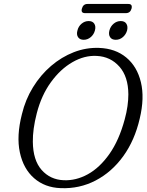

<svg xmlns="http://www.w3.org/2000/svg" viewBox="-20 -960 763 994"><path d="M493 -712Q577.5 -709 633.8 -662.2Q690 -615.5 709.5 -534.2Q729 -453 703.5 -346.5Q677.5 -233.5 618 -151.2Q558.5 -69 475 -25.5Q391.5 18 294 14Q212 11 156.5 -37.5Q101 -86 82.8 -171Q64.5 -256 93.5 -369Q111.5 -444.5 150.8 -508.2Q190 -572 244.2 -618.5Q298.5 -665 362.2 -689.8Q426 -714.5 493 -712ZM309 -27Q373.5 -24 435 -58Q496.5 -92 546.5 -163Q596.5 -234 625.5 -341.5Q635.5 -378 640 -410.5Q644.5 -443 644.5 -471.5Q644 -563.5 598 -615.2Q552 -667 481 -670.5Q417.5 -674 355.2 -638.2Q293 -602.5 243.8 -534.8Q194.5 -467 170.5 -374Q159.5 -331.5 154.5 -294.5Q149.5 -257.5 150 -226Q151 -130.5 195.5 -80.2Q240 -30 309 -27ZM413.5 -754Q393 -754 384 -767.8Q375 -781.5 381 -802.5Q386 -823.5 402.2 -837.2Q418.5 -851 439 -851Q459.5 -851 468.2 -837.2Q477 -823.5 471.5 -802.5Q466 -781.5 449.8 -767.8Q433.5 -754 413.5 -754ZM579.5 -754Q558.5 -754 549.8 -767.8Q541 -781.5 546.5 -802.5Q552 -823.5 568.2 -837.2Q584.5 -851 605 -851Q625.5 -851 634.2 -837.2Q643 -823.5 638 -802.5Q632 -781.5 616 -767.8Q600 -754 579.5 -754ZM404 -915.5Q410.5 -939.5 433 -939.5H644.5Q667 -939.5 661 -915.5Q654.5 -892 631.5 -892H420.5Q397.5 -892 404 -915.5Z"/></svg>

Font: Fraunces 72pt SuperSoft Light
Style: Italic
Weight: 300
Italic angle: -16°
Version: Version 1.000;[b76b70a41]